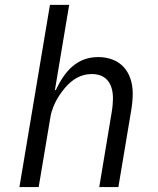

<svg xmlns="http://www.w3.org/2000/svg" viewBox="-20 -760 640 780"><path d="M58.9 0H137.1L185 -285.2C195 -344.1 233 -389.9 244 -403.1C273.1 -437.1 307.9 -459.2 353 -459.2C410.9 -459.2 438.9 -421.2 438.9 -360.1C438.9 -349.1 437.9 -328.8 433.9 -305L383.2 0H460.9L513.1 -312.1C517 -334.9 519.2 -359 519.2 -378.9C519.2 -473 464.8 -528.1 378.9 -528.1C296.2 -528.1 245 -475.9 207 -394.2H203.1L261 -740.1H182.9Z"/></svg>

Font: Margiela Mono Italic Italic
Style: Regular
Weight: 400
Designer: Mike Abbink, Paul van der Laan, Pieter van Rosmalen
Foundry: Bold Monday
Version: Version 2.003 2021